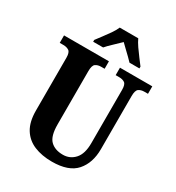

<svg xmlns="http://www.w3.org/2000/svg" viewBox="-218 -1062 1104 1204"><g transform="rotate(30 334.0 -460.5)"><path d="M343 10Q270 10 214.5 -13Q159 -36 128 -86Q97 -136 97 -218V-600Q97 -639 80.5 -649.5Q64 -660 41 -660H14V-714H339V-660H313Q290 -660 274 -649Q258 -638 258 -596V-210Q258 -126 290.5 -94Q323 -62 381 -62Q432 -62 466 -99.5Q500 -137 500 -214V-600Q500 -639 484.5 -649.5Q469 -660 445 -660H419V-714H653V-660H627Q603 -660 587 -649Q571 -638 571 -596V-212Q571 -112 517.5 -51Q464 10 343 10ZM192 -784Q206 -803 226 -829Q246 -855 264.5 -882Q283 -909 292 -931H426Q436 -909 454.5 -882Q473 -855 493 -829Q513 -803 527 -784V-771H455Q445 -782 427.5 -799Q410 -816 391 -834Q372 -852 359 -865Q338 -844 309 -817Q280 -790 264 -771H192Z"/></g></svg>

Font: Noto Serif Tamil Condensed ExtraBold
Style: Regular
Weight: 800
Width: 3
Designer: Indian Type Foundry, Tom Grace, and the Monotype Design Team
Foundry: Monotype Imaging Inc.
Version: Version 2.004; ttfautohint (v1.8.4.7-5d5b)